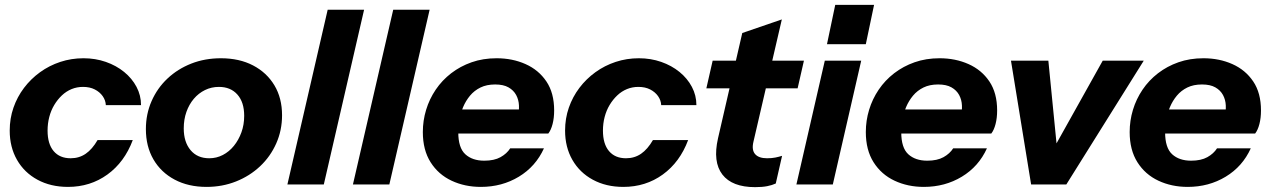

<svg xmlns="http://www.w3.org/2000/svg" viewBox="-20 -760 5230 791"><path d="M260 10Q189 10 134.5 -19.5Q80 -49 50 -101.5Q20 -154 20 -222Q20 -272 35.5 -316.5Q51 -361 79 -398Q107 -435 145 -462.5Q183 -490 228.5 -505Q274 -520 324 -520Q373 -520 416 -505Q459 -490 491.5 -463.5Q524 -437 542.5 -402Q561 -367 561 -327H416Q415 -347 403 -364Q391 -381 370.5 -391.5Q350 -402 322 -402Q297 -402 275 -393Q253 -384 235 -367Q217 -350 203.5 -327.5Q190 -305 183 -278Q176 -251 176 -222Q176 -167 201 -137.5Q226 -108 271 -108Q306 -108 333 -126.5Q360 -145 382 -183H527Q493 -92 422.5 -41Q352 10 260 10Z M831 10Q756 10 699.5 -20Q643 -50 612 -103.5Q581 -157 581 -228Q581 -290 604.5 -343.5Q628 -397 670 -436.5Q712 -476 768 -498Q824 -520 890 -520Q966 -520 1022.5 -490.5Q1079 -461 1110.5 -408.5Q1142 -356 1142 -285Q1142 -223 1118 -169Q1094 -115 1051.5 -75Q1009 -35 952.5 -12.5Q896 10 831 10ZM842 -108Q872 -108 898 -121.5Q924 -135 943.5 -159Q963 -183 974.5 -214.5Q986 -246 986 -283Q986 -339 958 -370.5Q930 -402 882 -402Q851 -402 824.5 -389Q798 -376 778.5 -353Q759 -330 748 -299Q737 -268 737 -231Q737 -175 765 -141.5Q793 -108 842 -108Z M1164 0 1330 -720H1480L1314 0Z M1434 0 1600 -720H1750L1584 0Z M1961 10Q1895 10 1840.5 -15.5Q1786 -41 1754 -91.5Q1722 -142 1722 -216Q1722 -263 1735.5 -307.5Q1749 -352 1775 -390.5Q1801 -429 1838.5 -458Q1876 -487 1923 -503.5Q1970 -520 2026 -520Q2091 -520 2145 -496Q2199 -472 2231 -424.5Q2263 -377 2263 -305Q2263 -274 2256.5 -249Q2250 -224 2239 -210H1806L1827 -309H2142L2113 -279Q2119 -302 2118 -325.5Q2117 -349 2106.5 -368.5Q2096 -388 2075 -400Q2054 -412 2020 -412Q1985 -412 1959.5 -399.5Q1934 -387 1916.5 -366Q1899 -345 1888 -319Q1877 -293 1872.5 -266Q1868 -239 1868 -215Q1868 -151 1897 -124.5Q1926 -98 1975 -98Q2016 -98 2042 -112.5Q2068 -127 2082 -149H2221Q2187 -74 2117.5 -32Q2048 10 1961 10Z M2548 10Q2477 10 2422.5 -19.5Q2368 -49 2338 -101.5Q2308 -154 2308 -222Q2308 -272 2323.5 -316.5Q2339 -361 2367 -398Q2395 -435 2433 -462.5Q2471 -490 2516.5 -505Q2562 -520 2612 -520Q2661 -520 2704 -505Q2747 -490 2779.5 -463.5Q2812 -437 2830.5 -402Q2849 -367 2849 -327H2704Q2703 -347 2691 -364Q2679 -381 2658.5 -391.5Q2638 -402 2610 -402Q2585 -402 2563 -393Q2541 -384 2523 -367Q2505 -350 2491.5 -327.5Q2478 -305 2471 -278Q2464 -251 2464 -222Q2464 -167 2489 -137.5Q2514 -108 2559 -108Q2594 -108 2621 -126.5Q2648 -145 2670 -183H2815Q2781 -92 2710.5 -41Q2640 10 2548 10Z M3091 11Q2996 11 2956 -41Q2916 -93 2938 -190L3038 -624L3201 -680L3084 -176Q3076 -142 3091 -125Q3106 -108 3140 -108Q3160 -108 3174.5 -111Q3189 -114 3202 -118L3176 -4Q3161 3 3140.5 7Q3120 11 3091 11ZM2890 -396 2916 -510H3292L3266 -396Z M3261 0 3378 -510H3528L3411 0ZM3387 -578 3421 -740H3581L3547 -578Z M3786 10Q3720 10 3665.5 -15.5Q3611 -41 3579 -91.5Q3547 -142 3547 -216Q3547 -263 3560.5 -307.5Q3574 -352 3600 -390.5Q3626 -429 3663.5 -458Q3701 -487 3748 -503.5Q3795 -520 3851 -520Q3916 -520 3970 -496Q4024 -472 4056 -424.5Q4088 -377 4088 -305Q4088 -274 4081.5 -249Q4075 -224 4064 -210H3631L3652 -309H3967L3938 -279Q3944 -302 3943 -325.5Q3942 -349 3931.5 -368.5Q3921 -388 3900 -400Q3879 -412 3845 -412Q3810 -412 3784.5 -399.5Q3759 -387 3741.5 -366Q3724 -345 3713 -319Q3702 -293 3697.5 -266Q3693 -239 3693 -215Q3693 -151 3722 -124.5Q3751 -98 3800 -98Q3841 -98 3867 -112.5Q3893 -127 3907 -149H4046Q4012 -74 3942.5 -32Q3873 10 3786 10Z M4228 0 4145 -510H4299L4346 -34H4257L4523 -510H4692L4373 0Z M4873 10Q4807 10 4752.5 -15.5Q4698 -41 4666 -91.5Q4634 -142 4634 -216Q4634 -263 4647.5 -307.5Q4661 -352 4687 -390.5Q4713 -429 4750.5 -458Q4788 -487 4835 -503.5Q4882 -520 4938 -520Q5003 -520 5057 -496Q5111 -472 5143 -424.5Q5175 -377 5175 -305Q5175 -274 5168.5 -249Q5162 -224 5151 -210H4718L4739 -309H5054L5025 -279Q5031 -302 5030 -325.5Q5029 -349 5018.5 -368.5Q5008 -388 4987 -400Q4966 -412 4932 -412Q4897 -412 4871.5 -399.5Q4846 -387 4828.5 -366Q4811 -345 4800 -319Q4789 -293 4784.5 -266Q4780 -239 4780 -215Q4780 -151 4809 -124.5Q4838 -98 4887 -98Q4928 -98 4954 -112.5Q4980 -127 4994 -149H5133Q5099 -74 5029.5 -32Q4960 10 4873 10Z"/></svg>

Font: Instrument Sans
Style: Bold Italic
Weight: 700
Italic angle: -13°
Designer: Rodrigo Fuenzalida
Foundry: fragTYPE
Version: Version 1.000;gftools[0.9.28]